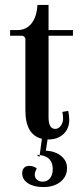

<svg xmlns="http://www.w3.org/2000/svg" viewBox="-20 -554 331 779"><path d="M175 12H173L166 57Q206 60 229 79.5Q252 99 252 128Q252 162 225.5 183.5Q199 205 156 205Q117 205 93.5 189.5Q70 174 70 149Q70 135 77.5 127Q85 119 98 119Q116 119 129 129Q121 145 121 154Q121 167 130 175Q139 183 153 183Q172 183 183 169Q194 155 194 132Q194 81 141 75L150 9Q83 -7 83 -106V-395Q83 -401 78.5 -405Q74 -409 69 -409H21V-432H51Q86 -432 107.5 -458.5Q129 -485 132 -534H177V-432H276V-409H177V-78Q177 -31 204 -31Q217 -31 226.5 -43.5Q236 -56 236 -74Q236 -85 233 -100L257 -104Q261 -82 261 -69Q261 -32 237.5 -10Q214 12 175 12ZM129 74 141 75 140 83Z"/></svg>

Font: Arapey
Style: Regular
Weight: 400
Designer: Eduardo Rodriguez Tunni
Foundry: Eduardo Rodriguez Tunni
Version: Version 4.000